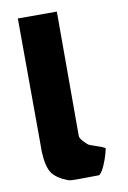

<svg xmlns="http://www.w3.org/2000/svg" viewBox="-86 -805 571 858"><g transform="rotate(-10 200.0 -376.0)"><path d="M57 -753 59 -200V-199Q59 -181 59 -167V-148Q62 -81 81 -52Q100 -23 151 -3Q158 0 170.5 0.5Q183 1 196.5 1Q210 1 239.5 0.5Q269 0 293 0Q306 -9 318.5 -37.5Q331 -66 337 -89L343 -113Q339 -119 305 -130Q271 -141 267 -145Q264 -148 257.5 -154Q251 -160 248 -163.5Q245 -167 241 -172Q237 -177 235.5 -181.5Q234 -186 234 -191V-753Z"/></g></svg>

Font: Hussar
Style: BoldWeb
Weight: 700
Foundry: Cannot Into Space Fonts
Version: Version 2.00